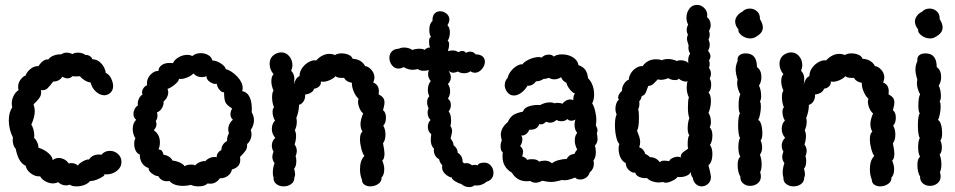

<svg xmlns="http://www.w3.org/2000/svg" viewBox="-20 -761 3901 784"><path d="M293 0Q273 0 265 -7Q258 -4 250 -4Q231 -4 218 -17Q206 -12 197 -12Q181 -12 165.5 -20.5Q150 -29 144 -41Q125 -39 106.5 -52.5Q88 -66 85 -84Q55 -97 44 -154Q38 -159 35 -169Q32 -179 32 -189Q32 -196 33 -199Q16 -233 16 -269Q16 -302 30 -323Q28 -333 28 -338Q28 -355 36 -370.5Q44 -386 56 -393Q54 -398 54 -407Q54 -423 64.5 -436.5Q75 -450 85 -453Q89 -467 104.5 -479.5Q120 -492 137 -491Q157 -521 177 -518Q186 -530 201.5 -535Q217 -540 230 -539Q240 -546 252 -546Q264 -546 276 -540Q284 -546 298 -546Q308 -546 317 -543Q326 -540 329 -536Q337 -538 346 -532.5Q355 -527 357 -519Q374 -519 386.5 -508.5Q399 -498 405.5 -484.5Q412 -471 411 -464Q428 -456 435 -438Q442 -422 442 -410Q442 -390 427 -379Q417 -372 406 -372Q388 -372 371.5 -387Q355 -402 350 -424Q337 -426 325 -433.5Q313 -441 306 -450Q303 -449 291 -449Q280 -449 276 -450Q267 -441 256 -441Q245 -441 235 -448Q222 -428 197 -428Q184 -410 174 -400.5Q164 -391 147 -393Q148 -390 148 -384Q148 -372 142 -363Q136 -354 128.5 -346.5Q121 -339 117 -335Q122 -320 122 -307Q122 -284 108 -252Q113 -245 116.5 -232.5Q120 -220 120 -208Q120 -201 119 -198Q126 -193 131.5 -181Q137 -169 137 -158Q162 -150 178.5 -135Q195 -120 195 -107Q206 -116 219 -116Q231 -116 242.5 -110Q254 -104 260 -94Q265 -95 272 -95Q287 -95 298 -85Q302 -93 318 -102Q334 -111 344 -110Q350 -120 360.5 -125Q371 -130 383 -130Q391 -130 394 -129Q407 -145 429 -145Q448 -145 462 -132Q476 -119 476 -100Q476 -78 457.5 -63.5Q439 -49 416 -49Q407 -49 403 -50Q411 -48 401.5 -41Q392 -34 375 -27.5Q358 -21 348 -22Q339 -11 324 -5.5Q309 0 293 0Z M791 0Q772 0 760 -6Q742 -2 728 -2Q689 -2 672 -22Q668 -21 661 -21Q638 -21 626 -42Q616 -41 600.5 -52.5Q585 -64 587 -75Q571 -79 560.5 -94.5Q550 -110 551 -130Q540 -134 534 -146Q528 -158 528 -173Q528 -189 533 -196Q522 -213 522 -235Q522 -258 536 -272Q525 -280 525 -296Q525 -306 530 -316Q535 -326 543 -330Q541 -344 546.5 -356.5Q552 -369 562 -375Q560 -378 560 -384Q560 -393 566.5 -402Q573 -411 581 -413Q580 -416 580 -421Q580 -442 596 -457.5Q612 -473 627 -471Q627 -485 639.5 -494.5Q652 -504 672 -504Q681 -504 686 -503Q693 -518 710 -527.5Q727 -537 745 -537Q757 -537 765 -532Q779 -544 800 -544Q817 -544 830.5 -536Q844 -528 847 -514Q863 -514 881 -502.5Q899 -491 902 -479Q926 -472 948.5 -448.5Q971 -425 971 -401Q971 -397 969 -389Q1012 -380 1008 -302Q1017 -287 1017 -270Q1017 -250 1004 -230Q1007 -221 1007 -213Q1007 -201 1002 -190Q997 -179 989 -173Q990 -157 983.5 -147Q977 -137 960 -120Q961 -116 961 -108Q961 -78 927 -69Q924 -53 910.5 -43Q897 -33 878 -33Q862 -11 839 -11Q832 -11 828 -12Q816 0 791 0ZM761 -89Q775 -89 776 -85Q784 -94 796 -99Q808 -104 818 -103Q835 -120 855 -120Q862 -120 865 -119Q864 -128 870 -136.5Q876 -145 884 -148Q884 -161 890.5 -170.5Q897 -180 907 -185Q907 -205 915 -217Q912 -225 912 -233Q912 -244 917 -254.5Q922 -265 931 -272Q921 -281 921 -294Q921 -306 928 -318Q908 -330 901.5 -341.5Q895 -353 895 -384Q886 -383 876.5 -394Q867 -405 865 -419Q854 -416 838.5 -425.5Q823 -435 823 -450Q815 -446 804 -446Q783 -446 770 -461Q759 -450 741.5 -443.5Q724 -437 711 -439Q710 -429 693.5 -415.5Q677 -402 664 -398Q667 -392 667 -384Q667 -374 662 -364Q657 -354 648 -347Q649 -333 641.5 -320Q634 -307 621 -302Q623 -294 623 -289Q623 -275 616 -267Q619 -260 619 -253Q619 -242 608 -229Q633 -212 633 -180Q633 -163 627 -151Q637 -150 641 -145Q645 -140 648 -129Q673 -126 685 -105Q696 -105 712.5 -98Q729 -91 734 -82Q742 -89 761 -89Z M1263 -399Q1256 -379 1226 -375Q1227 -358 1219 -346.5Q1211 -335 1201 -333Q1201 -307 1190 -279Q1192 -271 1192 -265Q1192 -245 1184 -229Q1189 -219 1189 -206Q1189 -189 1183 -171Q1192 -159 1192 -144Q1192 -135 1187 -123Q1190 -117 1190 -104Q1190 -82 1181 -72Q1185 -58 1185 -50Q1185 -42 1182 -36Q1182 -19 1169 -9.5Q1156 0 1138 0Q1121 0 1108.5 -9.5Q1096 -19 1097 -36Q1094 -45 1094 -55Q1094 -76 1101 -95Q1092 -107 1092 -121Q1092 -130 1097 -142Q1090 -153 1090 -167Q1090 -177 1094 -185Q1098 -193 1104 -198Q1090 -214 1090 -235Q1090 -255 1103 -269Q1099 -274 1096 -284Q1093 -294 1093 -304Q1093 -317 1099 -323Q1091 -341 1091 -364Q1091 -384 1097 -391Q1088 -411 1088 -429Q1088 -449 1097 -458Q1081 -477 1081 -500Q1081 -528 1105 -541Q1117 -547 1129 -547Q1148 -547 1161 -531.5Q1174 -516 1174 -495Q1174 -484 1169 -472Q1182 -459 1182 -439Q1182 -425 1180 -416Q1188 -445 1203 -450Q1203 -469 1215 -485Q1227 -501 1243.5 -509Q1260 -517 1271 -514Q1296 -541 1325 -541Q1338 -541 1348 -536Q1357 -543 1375 -543Q1390 -543 1403 -537.5Q1416 -532 1420 -521Q1456 -519 1471 -491Q1484 -490 1496.5 -476Q1509 -462 1509 -444Q1509 -436 1504 -424Q1527 -415 1527 -389Q1527 -380 1526 -376Q1539 -369 1544.5 -361.5Q1550 -354 1550 -343Q1550 -331 1544 -311Q1556 -302 1556 -281Q1556 -259 1545 -248Q1554 -233 1554 -211Q1554 -189 1544 -176Q1550 -146 1550 -134Q1550 -113 1541 -105Q1549 -87 1549 -70Q1549 -47 1538 -36Q1539 -20 1524.5 -10Q1510 0 1492 0Q1478 0 1468 -7Q1458 -14 1458 -27Q1450 -46 1450 -70Q1450 -107 1468 -124Q1461 -133 1455.5 -153.5Q1450 -174 1450 -192Q1450 -217 1460 -223Q1452 -238 1452 -254Q1452 -272 1463 -298Q1454 -305 1448 -319Q1442 -333 1442 -346Q1442 -350 1444 -358Q1433 -367 1424.5 -387Q1416 -407 1417 -423Q1408 -424 1399 -429Q1390 -434 1385 -443H1374Q1357 -443 1350 -450Q1342 -440 1323.5 -432.5Q1305 -425 1291 -428H1290Q1292 -417 1283.5 -408.5Q1275 -400 1263 -399Z M1947 -96Q1951 -97 1957 -97Q1974 -97 1984.5 -84.5Q1995 -72 1995 -55Q1995 -42 1988 -32.5Q1981 -23 1967 -19Q1946 -1 1917 -4Q1909 3 1896 3Q1878 3 1863 -10Q1853 -12 1839 -20.5Q1825 -29 1825 -36Q1811 -38 1796.5 -52Q1782 -66 1786 -86Q1775 -98 1773 -111Q1761 -117 1755.5 -129Q1750 -141 1752 -154Q1739 -166 1739 -190Q1739 -199 1741 -213Q1727 -224 1727 -243Q1727 -260 1738 -271Q1726 -283 1726 -302Q1726 -309 1730 -319Q1724 -331 1724 -343Q1724 -359 1733 -368Q1727 -380 1727 -394Q1727 -406 1730.5 -415.5Q1734 -425 1739 -430Q1728 -443 1728 -458Q1728 -466 1731 -475Q1722 -472 1711 -472Q1694 -472 1686 -479Q1674 -476 1665 -476Q1647 -476 1628 -487Q1618 -481 1607 -481Q1591 -481 1580.5 -494.5Q1570 -508 1570 -525Q1570 -540 1579.5 -550.5Q1589 -561 1607 -562Q1619 -567 1629 -567Q1649 -567 1664 -557Q1677 -562 1693 -562Q1707 -562 1715 -557Q1716 -561 1723.5 -564.5Q1731 -568 1736 -567Q1732 -576 1732 -591Q1732 -609 1740 -610Q1733 -620 1733 -639Q1733 -665 1746 -675Q1745 -695 1754 -705Q1763 -715 1777 -715Q1791 -715 1803 -705.5Q1815 -696 1815 -681Q1815 -671 1807 -658Q1817 -649 1817 -628Q1817 -619 1814.5 -609.5Q1812 -600 1808 -595Q1814 -591 1814 -579Q1814 -569 1809 -552Q1818 -555 1828 -555Q1843 -555 1851 -548Q1861 -553 1867 -553Q1877 -553 1883 -545Q1890 -550 1900 -550Q1914 -550 1922 -539Q1941 -539 1950.5 -530.5Q1960 -522 1960 -509Q1960 -493 1947.5 -478.5Q1935 -464 1919 -464Q1910 -464 1901 -470Q1891 -462 1875 -462Q1860 -462 1850 -469Q1837 -464 1831 -464Q1823 -464 1812 -471Q1821 -459 1821 -445Q1821 -430 1809 -418Q1818 -406 1818 -388Q1818 -372 1809 -358Q1821 -350 1821 -332Q1821 -317 1812 -306Q1822 -295 1822 -267Q1822 -255 1819 -247Q1826 -237 1826 -226Q1826 -220 1823.5 -210.5Q1821 -201 1820 -195Q1832 -181 1832 -168Q1849 -155 1849 -137Q1869 -126 1869 -100Q1871 -97 1873 -96Q1875 -95 1876 -94L1883 -95Q1898 -95 1907 -86Q1915 -88 1920 -88Q1923 -88 1931 -86Q1932 -91 1936.5 -93Q1941 -95 1947 -96Z M2041 -413Q2041 -431 2053 -443Q2056 -458 2067 -471.5Q2078 -485 2091.5 -492.5Q2105 -500 2113 -498Q2120 -509 2141 -518.5Q2162 -528 2180 -528Q2184 -528 2192 -526Q2203 -538 2221 -538Q2235 -538 2241 -530Q2254 -539 2275 -539Q2300 -539 2319.5 -527Q2339 -515 2342 -495Q2360 -489 2369.5 -476.5Q2379 -464 2381 -442Q2394 -429 2400 -411.5Q2406 -394 2406 -376Q2406 -353 2398 -339Q2405 -329 2410 -309Q2415 -289 2415 -270Q2415 -262 2413 -250Q2420 -235 2420 -230Q2420 -227 2417 -216Q2418 -212 2419 -206.5Q2420 -201 2420 -193Q2420 -178 2409 -166Q2413 -155 2413 -139Q2413 -118 2403 -105Q2405 -101 2405 -92Q2405 -71 2388 -57Q2384 -43 2373 -35.5Q2362 -28 2349 -28Q2336 -28 2328 -36Q2302 -25 2286 -25Q2278 -25 2274 -26Q2248 -18 2230 -18Q2217 -18 2194 -23Q2180 -15 2167 -15Q2155 -15 2145 -22Q2140 -21 2130 -21Q2091 -21 2070 -56Q2032 -78 2032 -122Q2032 -133 2033 -139Q2024 -145 2024 -164Q2024 -177 2029 -187Q2025 -205 2025 -210Q2025 -239 2053 -262Q2064 -285 2078.5 -293Q2093 -301 2115 -305Q2121 -322 2143 -328Q2165 -334 2186 -332Q2192 -336 2203 -339.5Q2214 -343 2225 -343Q2237 -343 2246 -339Q2248 -341 2256 -341Q2262 -341 2268 -340Q2274 -339 2276 -337Q2290 -355 2309 -355Q2315 -355 2321 -352V-355Q2321 -372 2328 -379Q2318 -382 2306.5 -396.5Q2295 -411 2293 -423Q2277 -430 2271 -446Q2259 -437 2243 -437Q2232 -437 2222 -443Q2205 -438 2200 -439Q2186 -429 2169 -429Q2154 -409 2134 -411Q2125 -395 2109.5 -383Q2094 -371 2078 -371Q2060 -371 2049 -388Q2041 -401 2041 -413ZM2116 -142Q2116 -134 2112 -122Q2116 -122 2123.5 -117.5Q2131 -113 2132 -108Q2140 -111 2152 -111Q2174 -111 2181 -101Q2192 -105 2204 -105Q2223 -105 2234 -94Q2242 -102 2260.5 -107Q2279 -112 2294 -112Q2303 -130 2326 -133Q2328 -140 2337 -151Q2333 -157 2330 -167Q2327 -177 2327 -187Q2327 -208 2337 -218Q2326 -232 2326 -251Q2326 -264 2330 -273Q2322 -268 2312 -268Q2303 -268 2297 -275Q2288 -266 2272 -266Q2262 -266 2252 -271Q2241 -260 2225 -260Q2220 -260 2210 -264Q2195 -249 2183 -255Q2177 -241 2167.5 -236Q2158 -231 2141 -231Q2137 -220 2127.5 -213Q2118 -206 2108 -208Q2113 -201 2113 -192Q2113 -177 2104 -165Q2116 -153 2116 -142Z M2757 -38Q2750 -38 2747 -39Q2742 -31 2726 -23Q2710 -15 2698 -15Q2692 -15 2687 -18Q2677 -16 2670 -16Q2656 -16 2642.5 -21Q2629 -26 2622 -34Q2605 -32 2590.5 -38.5Q2576 -45 2574 -56Q2563 -54 2549.5 -65Q2536 -76 2535 -95Q2520 -103 2513 -119Q2506 -135 2506 -153Q2506 -166 2509 -173Q2501 -180 2496 -202.5Q2491 -225 2491 -250Q2491 -280 2498 -294Q2493 -304 2493 -317Q2493 -328 2496.5 -338Q2500 -348 2507 -354Q2504 -359 2504 -363Q2504 -370 2509 -378Q2514 -386 2520 -390Q2519 -406 2528.5 -419.5Q2538 -433 2548 -436Q2547 -446 2555 -460Q2563 -474 2576.5 -483Q2590 -492 2604 -491Q2624 -519 2659 -519Q2674 -519 2682 -515Q2693 -520 2709 -520Q2725 -520 2744 -512Q2750 -515 2759 -515Q2769 -515 2778.5 -511.5Q2788 -508 2791 -502Q2790 -506 2790 -514Q2790 -530 2798 -542Q2791 -554 2791 -566Q2791 -572 2792 -575Q2791 -580 2788 -588.5Q2785 -597 2785 -603Q2785 -611 2789 -619Q2784 -629 2784 -639Q2784 -650 2790 -660Q2783 -674 2783 -689Q2783 -709 2794.5 -725Q2806 -741 2826 -741Q2843 -741 2855.5 -728.5Q2868 -716 2868 -700Q2868 -694 2867 -691Q2882 -679 2882 -658Q2882 -647 2875 -635Q2878 -628 2878 -620Q2878 -609 2873 -599Q2878 -589 2878 -578Q2878 -564 2871 -554Q2881 -542 2881 -531Q2881 -523 2875 -514Q2878 -508 2878 -499Q2878 -492 2875 -484Q2883 -473 2883 -460Q2883 -450 2878 -440Q2884 -430 2884 -416Q2884 -393 2873 -384Q2883 -372 2883 -348Q2883 -334 2879.5 -320Q2876 -306 2873 -300Q2883 -285 2883 -262Q2883 -251 2878 -241Q2889 -230 2889 -208Q2889 -184 2879 -169Q2889 -156 2889 -132Q2889 -116 2884.5 -103.5Q2880 -91 2873 -87Q2874 -80 2878 -66Q2883 -44 2883 -38Q2883 -22 2873 -12Q2861 0 2845 0Q2832 0 2821.5 -9.5Q2811 -19 2809 -35Q2804 -40 2802 -48.5Q2800 -57 2800 -59Q2798 -50 2785 -44Q2772 -38 2757 -38ZM2693 -105Q2700 -105 2705 -104Q2710 -103 2713 -103Q2714 -110 2725.5 -115.5Q2737 -121 2748 -121Q2755 -121 2760 -118Q2759 -128 2764 -134Q2769 -140 2777.5 -145.5Q2786 -151 2790 -154Q2788 -158 2788 -172Q2788 -202 2795 -209Q2788 -216 2788 -237Q2788 -261 2795 -279Q2789 -292 2789 -323Q2789 -353 2793 -363Q2784 -381 2784 -404Q2784 -422 2788 -430Q2782 -426 2770.5 -429.5Q2759 -433 2752 -440Q2748 -434 2736 -434Q2728 -434 2720 -436.5Q2712 -439 2709 -442Q2693 -435 2678 -435Q2674 -435 2666 -437Q2653 -423 2646 -417Q2639 -411 2627 -410Q2624 -403 2621 -393.5Q2618 -384 2614 -378Q2610 -372 2600 -368Q2598 -355 2590 -347Q2591 -343 2591 -336Q2591 -326 2586 -314Q2589 -307 2589 -283Q2589 -237 2581 -228Q2582 -224 2588 -209Q2594 -194 2594 -180Q2594 -169 2590 -160Q2610 -152 2615 -132Q2625 -129 2634 -119Q2658 -120 2675 -98Q2678 -105 2693 -105Z M2982 -673Q2982 -657 2995 -641Q2993 -628 3009 -616Q3025 -604 3044 -604Q3057 -604 3067 -611Q3095 -626 3095 -649Q3095 -664 3083 -683Q3084 -703 3071.5 -714.5Q3059 -726 3042 -726Q3023 -726 3011 -713Q2998 -707 2990 -696Q2982 -685 2982 -673ZM3093 -217Q3093 -195 3086 -188Q3092 -173 3092 -159Q3092 -141 3083 -129Q3090 -112 3090 -89Q3090 -70 3084 -58Q3087 -49 3087 -41Q3087 -23 3074 -12.5Q3061 -2 3043 -2Q3026 -2 3014 -12.5Q3002 -23 3003 -41Q2998 -47 2995 -60Q2992 -73 2992 -87Q2992 -113 3003 -121Q2995 -134 2995 -160Q2995 -186 3002 -198Q2998 -202 2996 -217Q2994 -232 2994 -250Q2994 -267 2996 -280.5Q2998 -294 3002 -298Q2996 -304 2996 -331Q2996 -362 3003 -376Q2998 -384 2994 -397Q2990 -410 2990 -421Q2990 -431 2992 -435Q2984 -461 2984 -477Q2984 -494 2992 -512Q2990 -527 2999 -535Q3008 -543 3025 -543Q3071 -543 3071 -487Q3080 -481 3084.5 -470.5Q3089 -460 3089 -447Q3089 -426 3079 -411Q3083 -405 3085.5 -393Q3088 -381 3088 -369Q3088 -353 3083 -347Q3087 -342 3087 -326Q3087 -311 3083.5 -294Q3080 -277 3076 -271Q3084 -268 3088.5 -252Q3093 -236 3093 -217Z M3345 -399Q3338 -379 3308 -375Q3309 -358 3301 -346.5Q3293 -335 3283 -333Q3283 -307 3272 -279Q3274 -271 3274 -265Q3274 -245 3266 -229Q3271 -219 3271 -206Q3271 -189 3265 -171Q3274 -159 3274 -144Q3274 -135 3269 -123Q3272 -117 3272 -104Q3272 -82 3263 -72Q3267 -58 3267 -50Q3267 -42 3264 -36Q3264 -19 3251 -9.5Q3238 0 3220 0Q3203 0 3190.5 -9.5Q3178 -19 3179 -36Q3176 -45 3176 -55Q3176 -76 3183 -95Q3174 -107 3174 -121Q3174 -130 3179 -142Q3172 -153 3172 -167Q3172 -177 3176 -185Q3180 -193 3186 -198Q3172 -214 3172 -235Q3172 -255 3185 -269Q3181 -274 3178 -284Q3175 -294 3175 -304Q3175 -317 3181 -323Q3173 -341 3173 -364Q3173 -384 3179 -391Q3170 -411 3170 -429Q3170 -449 3179 -458Q3163 -477 3163 -500Q3163 -528 3187 -541Q3199 -547 3211 -547Q3230 -547 3243 -531.5Q3256 -516 3256 -495Q3256 -484 3251 -472Q3264 -459 3264 -439Q3264 -425 3262 -416Q3270 -445 3285 -450Q3285 -469 3297 -485Q3309 -501 3325.5 -509Q3342 -517 3353 -514Q3378 -541 3407 -541Q3420 -541 3430 -536Q3439 -543 3457 -543Q3472 -543 3485 -537.5Q3498 -532 3502 -521Q3538 -519 3553 -491Q3566 -490 3578.5 -476Q3591 -462 3591 -444Q3591 -436 3586 -424Q3609 -415 3609 -389Q3609 -380 3608 -376Q3621 -369 3626.5 -361.5Q3632 -354 3632 -343Q3632 -331 3626 -311Q3638 -302 3638 -281Q3638 -259 3627 -248Q3636 -233 3636 -211Q3636 -189 3626 -176Q3632 -146 3632 -134Q3632 -113 3623 -105Q3631 -87 3631 -70Q3631 -47 3620 -36Q3621 -20 3606.5 -10Q3592 0 3574 0Q3560 0 3550 -7Q3540 -14 3540 -27Q3532 -46 3532 -70Q3532 -107 3550 -124Q3543 -133 3537.5 -153.5Q3532 -174 3532 -192Q3532 -217 3542 -223Q3534 -238 3534 -254Q3534 -272 3545 -298Q3536 -305 3530 -319Q3524 -333 3524 -346Q3524 -350 3526 -358Q3515 -367 3506.5 -387Q3498 -407 3499 -423Q3490 -424 3481 -429Q3472 -434 3467 -443H3456Q3439 -443 3432 -450Q3424 -440 3405.5 -432.5Q3387 -425 3373 -428H3372Q3374 -417 3365.5 -408.5Q3357 -400 3345 -399Z M3716 -673Q3716 -657 3729 -641Q3727 -628 3743 -616Q3759 -604 3778 -604Q3791 -604 3801 -611Q3829 -626 3829 -649Q3829 -664 3817 -683Q3818 -703 3805.5 -714.5Q3793 -726 3776 -726Q3757 -726 3745 -713Q3732 -707 3724 -696Q3716 -685 3716 -673ZM3827 -217Q3827 -195 3820 -188Q3826 -173 3826 -159Q3826 -141 3817 -129Q3824 -112 3824 -89Q3824 -70 3818 -58Q3821 -49 3821 -41Q3821 -23 3808 -12.5Q3795 -2 3777 -2Q3760 -2 3748 -12.5Q3736 -23 3737 -41Q3732 -47 3729 -60Q3726 -73 3726 -87Q3726 -113 3737 -121Q3729 -134 3729 -160Q3729 -186 3736 -198Q3732 -202 3730 -217Q3728 -232 3728 -250Q3728 -267 3730 -280.5Q3732 -294 3736 -298Q3730 -304 3730 -331Q3730 -362 3737 -376Q3732 -384 3728 -397Q3724 -410 3724 -421Q3724 -431 3726 -435Q3718 -461 3718 -477Q3718 -494 3726 -512Q3724 -527 3733 -535Q3742 -543 3759 -543Q3805 -543 3805 -487Q3814 -481 3818.5 -470.5Q3823 -460 3823 -447Q3823 -426 3813 -411Q3817 -405 3819.5 -393Q3822 -381 3822 -369Q3822 -353 3817 -347Q3821 -342 3821 -326Q3821 -311 3817.5 -294Q3814 -277 3810 -271Q3818 -268 3822.5 -252Q3827 -236 3827 -217Z"/></svg>

Font: Pangolin
Style: Regular
Weight: 400
Designer: Kevin Burke
Foundry: Google, Inc.
Version: Version 1.101